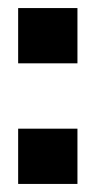

<svg xmlns="http://www.w3.org/2000/svg" viewBox="-20 -474 237 476"><path d="M25 -454H172V-317H25ZM25 -155H172V-18H25Z"/></svg>

Font: Kanit Bold
Style: Regular
Weight: 700
Designer: Katatrad Team
Foundry: CadsonDemak
Version: Version 1.000